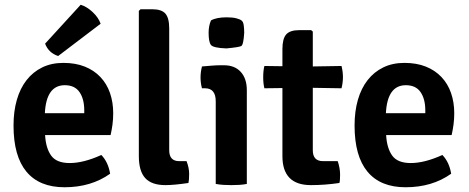

<svg xmlns="http://www.w3.org/2000/svg" viewBox="-20 -775 1975 809"><path d="M446 -206H170Q173 -151 195.5 -119.5Q218 -88 274 -88Q332 -88 407 -122Q436 -92 444 -43Q364 14 252 14Q146 14 91.5 -51.5Q37 -117 37 -246Q37 -306 51 -354.5Q65 -403 92 -437.5Q119 -472 158 -491Q197 -510 247 -510Q298 -510 337 -494.5Q376 -479 403 -450.5Q430 -422 443.5 -383Q457 -344 457 -298Q457 -273 454 -250.5Q451 -228 446 -206ZM253 -416Q175 -416 169 -298H335V-310Q335 -358 315 -387Q295 -416 253 -416ZM170 -591 320 -755Q346 -747 370.5 -724Q395 -701 404 -675L225 -539Q185 -552 170 -591Z M735 -96H766Q777 -68 777 -42Q777 -16 774 -4Q713 5 677 5Q619 5 592 -24.5Q565 -54 565 -117V-729L572 -736H622Q661 -736 677 -717.5Q693 -699 693 -655V-142Q693 -96 735 -96Z M1020 -395V0Q1005 3 988.5 4Q972 5 955 5Q938 5 921.5 4Q905 3 889 0V-348Q889 -403 844 -403H831Q825 -425 825 -449Q825 -471 831 -495Q854 -497 873.5 -498.5Q893 -500 907 -500H924Q969 -500 994.5 -472Q1020 -444 1020 -395ZM869 -689Q892 -702 935 -702Q960 -702 975.5 -698Q991 -694 998 -688.5Q1005 -683 1007 -668Q1009 -653 1009 -637Q1006 -586 996.5 -581Q987 -576 934 -571Q878 -573 868.5 -586Q859 -599 859 -637Q859 -666 869 -689Z M1419 -497Q1425 -473 1425 -450Q1425 -427 1419 -403L1298 -405V-142Q1298 -96 1341 -96H1403Q1413 -66 1413 -39Q1413 -12 1410 -4Q1349 5 1290 5Q1170 5 1170 -117V-404L1094 -403Q1089 -423 1089 -450Q1089 -477 1094 -497L1170 -496V-568Q1170 -612 1186 -630Q1202 -648 1241 -648H1291L1298 -642V-495Z M1883 -206H1607Q1610 -151 1632.5 -119.5Q1655 -88 1711 -88Q1769 -88 1844 -122Q1873 -92 1881 -43Q1801 14 1689 14Q1583 14 1528.5 -51.5Q1474 -117 1474 -246Q1474 -306 1488 -354.5Q1502 -403 1529 -437.5Q1556 -472 1595 -491Q1634 -510 1684 -510Q1735 -510 1774 -494.5Q1813 -479 1840 -450.5Q1867 -422 1880.5 -383Q1894 -344 1894 -298Q1894 -273 1891 -250.5Q1888 -228 1883 -206ZM1690 -416Q1612 -416 1606 -298H1772V-310Q1772 -358 1752 -387Q1732 -416 1690 -416Z"/></svg>

Font: Signika
Style: Semibold
Weight: 600
Designer: Anna Giedrys
Foundry: Anna Giedrys
Version: Version 1.001